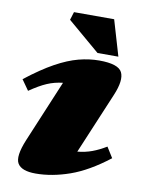

<svg xmlns="http://www.w3.org/2000/svg" viewBox="-84 -791 651 866"><g transform="rotate(10 241.0 -358.5)"><path d="M72 -126.5 190.5 -409.5Q152.5 -405.5 118.8 -391Q85 -376.5 41.5 -346.5L8 -394Q79 -449.5 135.8 -480.8Q192.5 -512 240.8 -524.5Q289 -537 334.5 -537Q422.5 -537 439.5 -502.2Q456.5 -467.5 426 -395.5L308 -115Q344 -118.5 374.5 -129.8Q405 -141 438 -161L468 -113Q376.5 -42 295.2 -13.5Q214 15 139.5 15Q75 15 56.8 -15.5Q38.5 -46 72 -126.5ZM416 -569H320.5L172.5 -695L184 -732H368Z"/></g></svg>

Font: Newsreader Caption ExtraBold
Style: Italic
Weight: 800
Italic angle: -17°
Designer: Hugues Gentile
Foundry: Production Type
Version: Version 1.001